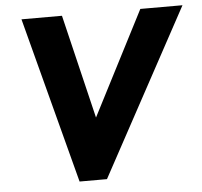

<svg xmlns="http://www.w3.org/2000/svg" viewBox="-51 -750 845 803"><g transform="rotate(-5 372.0 -348.5)"><path d="M251 0 68 -697H238L359 -193H308L567 -697H744L366 0Z"/></g></svg>

Font: Hanken Grotesk Black
Style: Italic
Weight: 900
Italic angle: -8°
Designer: Alfredo Marco Pradil
Foundry: Hanken Design Co.
Version: Version 3.013